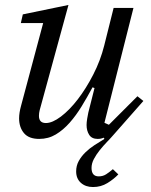

<svg xmlns="http://www.w3.org/2000/svg" viewBox="-20 -548 607 774"><path d="M355 206Q325 206 306 189Q287 172 287 143Q287 120 297.5 101Q308 82 324.5 66Q341 50 361 37Q381 24 401 12L398 7Q387 12 374 12Q350 12 339.5 -4.5Q329 -21 329 -44Q329 -55 331.5 -70Q334 -85 336 -94L361 -193L353 -196Q332 -157 309.5 -120Q287 -83 261 -53.5Q235 -24 205 -6Q175 12 138 12Q96 12 76.5 -11.5Q57 -35 57 -71Q57 -93 65 -122L154 -455H64L72 -490L256 -528L140 -104Q137 -92 137 -81Q137 -52 165 -52Q191 -52 225.5 -78Q260 -104 293.5 -147.5Q327 -191 356 -247.5Q385 -304 400 -364L438 -516H518L401 -53L419 -45L534 -160L558 -141L439 -6Q427 8 411.5 24Q396 40 382 57.5Q368 75 358.5 93Q349 111 349 129Q349 163 378 163Q395 163 408 154.5Q421 146 435 134L457 155Q439 174 413 190Q387 206 355 206Z"/></svg>

Font: IBM Plex Serif
Style: Italic
Weight: 400
Italic angle: -14°
Designer: Mike Abbink, Paul van der Laan, Pieter van Rosmalen
Foundry: Bold Monday
Version: Version 3.001